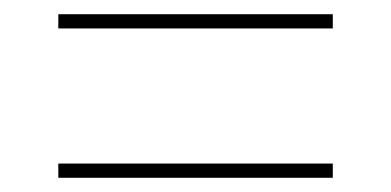

<svg xmlns="http://www.w3.org/2000/svg" viewBox="-20 -492 550 270"><path d="M62 -452H448V-472H62ZM62 -242H448V-262H62Z"/></svg>

Font: Noto Serif Display SemiCondensed ExtraLight
Style: Regular
Weight: 200
Width: 4
Designer: Monotype Design Team
Foundry: Monotype Imaging Inc.
Version: Version 2.009